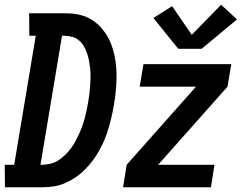

<svg xmlns="http://www.w3.org/2000/svg" viewBox="-49 -791 1021 811"><path d="M-28 0 -29 -95H11L102 -640H75L74 -735H228Q255 -735 280.5 -730Q306 -725 328 -713.5Q350 -702 367.5 -685Q385 -668 398.5 -647.5Q412 -627 421 -603.5Q430 -580 435 -555.5Q440 -531 442 -505Q444 -479 443 -453Q442 -427 439.5 -400.5Q437 -374 432 -347Q428 -323 422.5 -299Q417 -275 410 -251Q403 -227 393.5 -203.5Q384 -180 371.5 -157.5Q359 -135 343.5 -114Q328 -93 309.5 -74.5Q291 -56 269.5 -41.5Q248 -27 224.5 -17Q201 -7 176.5 -3.5Q152 0 128 0ZM122 -95H127Q144 -95 162 -99Q180 -103 195.5 -112.5Q211 -122 224.5 -135Q238 -148 249.5 -163Q261 -178 269.5 -194Q278 -210 285.5 -226.5Q293 -243 299 -260Q305 -277 309.5 -294Q314 -311 317.5 -328Q321 -345 324 -363Q327 -380 329 -397.5Q331 -415 332 -432.5Q333 -450 333.5 -467Q334 -484 332 -501Q330 -518 327 -534.5Q324 -551 318.5 -566.5Q313 -582 305 -596Q297 -610 284.5 -620.5Q272 -631 256 -635.5Q240 -640 222 -640H213ZM471 0 486 -95 779 -425H541L557 -520H928L912 -425L619 -95H857L842 0ZM704 -585 599 -715 678 -765 761 -644 885 -771 952 -709 803 -585Z"/></svg>

Font: Iosevka QP
Style: Bold Italic
Weight: 700
Italic angle: -9°
Designer: Belleve Invis
Foundry: Belleve Invis
Version: Version 20.0.0; ttfautohint (v1.8.4)